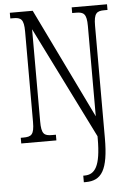

<svg xmlns="http://www.w3.org/2000/svg" viewBox="-62 -759 710 1045"><g transform="rotate(-5 293.0 -237.0)"><path d="M353 240H364C450 240 488 185 488 10V-603C488 -672 504 -683 546 -683H563V-714H370V-683H391C433 -683 449 -672 449 -605V-112L157 -714H32V-683H48C90 -683 106 -673 106 -605V-111C106 -41 90 -31 46 -31H32V0H224V-31H203C160 -31 145 -41 145 -111V-614L449 -3V10C449 161 417 204 360 204H353Z"/></g></svg>

Font: Noto Serif Tamil ExtraCondensed Light
Style: Italic
Weight: 300
Width: 2
Italic angle: -12°
Designer: Indian Type Foundry, Tom Grace, and the Monotype Design Team
Foundry: Monotype Imaging Inc.
Version: Version 2.003